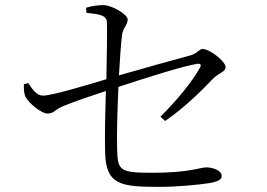

<svg xmlns="http://www.w3.org/2000/svg" viewBox="-20 -765 1040 749"><path d="M90 -441 73 -436C73 -418 73 -399 80 -387C92 -361 144 -322 164 -322C191 -322 190 -335 224 -350C269 -369 342 -393 393 -410C391 -344 388 -244 390 -171C393 -43 451 -36 603 -36C671 -36 755 -44 799 -51C826 -56 845 -63 845 -78C845 -101 809 -112 785 -112C760 -112 718 -91 576 -91C448 -91 439 -99 437 -181C435 -240 438 -336 442 -426C533 -456 692 -507 749 -516C763 -518 767 -511 759 -499C729 -446 671 -374 606 -310L624 -293C703 -347 774 -419 811 -458C835 -482 860 -484 860 -503C860 -526 798 -574 770 -574C757 -574 751 -557 723 -549C660 -532 530 -496 444 -471C448 -538 452 -597 456 -628C459 -656 478 -667 478 -689C478 -709 416 -745 384 -745C364 -745 339 -742 316 -735L317 -715C365 -710 395 -706 397 -680C399 -638 396 -539 395 -456C328 -436 184 -392 148 -392C125 -392 110 -411 90 -441Z"/></svg>

Font: Noto Serif JP Light
Style: Regular
Weight: 300
Designer: Ryoko NISHIZUKA 西塚涼子 (kana & ideographs); Frank Grießhammer (Latin, Greek & Cyrillic); Wenlong ZHANG 张文龙 (bopomofo); San
Foundry: Adobe
Version: Version 2.001;hotconv 1.1.0;makeotfexe 2.6.0